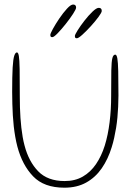

<svg xmlns="http://www.w3.org/2000/svg" viewBox="-20 -832 608 868"><path d="M271 16.5Q179 16.5 129.8 -34.8Q80.5 -86 58.5 -169.5Q53 -190.5 49 -213.5Q45 -236.5 42.2 -260.8Q39.5 -285 38 -310.5Q36.5 -336 35.8 -362.5Q35 -389 35 -416.5Q35 -488 37.2 -526.8Q39.5 -565.5 44.5 -580.2Q49.5 -595 56.5 -595Q62.5 -595 65.2 -579Q68 -563 68.8 -519.8Q69.5 -476.5 69.5 -394.5Q69.5 -370 70.2 -346Q71 -322 72.5 -299.2Q74 -276.5 76.5 -254.8Q79 -233 82.5 -212.8Q86 -192.5 91 -174Q110 -101.5 152.8 -57.5Q195.5 -13.5 272.5 -13.5Q319.5 -13.5 354.5 -33.8Q389.5 -54 414 -90Q438.5 -126 453.5 -173.5Q461 -197.5 466.5 -224.2Q472 -251 475.5 -279.5Q479 -308 480.8 -337.8Q482.5 -367.5 482.5 -398Q482.5 -472.5 483.2 -513Q484 -553.5 488 -569.2Q492 -585 501 -585Q507.5 -585 510.5 -568Q513.5 -551 514.5 -510.5Q515.5 -470 515.5 -400Q515.5 -374.5 514.2 -349.5Q513 -324.5 510.8 -300.5Q508.5 -276.5 504.8 -253.5Q501 -230.5 496.2 -208.8Q491.5 -187 485 -166.5Q468.5 -112.5 440 -71.2Q411.5 -30 369.8 -6.8Q328 16.5 271 16.5ZM216.5 -664Q211.5 -664 209.5 -666.2Q207.5 -668.5 207.5 -674.5Q207.5 -680 219.2 -701.5Q231 -723 248.2 -748.5Q265.5 -774 282.8 -792.8Q300 -811.5 310.5 -811.5Q317 -811.5 320.5 -808.2Q324 -805 324 -797.5Q324 -790.5 310.2 -769.2Q296.5 -748 277.2 -723.8Q258 -699.5 240.8 -681.8Q223.5 -664 216.5 -664ZM327.5 -659Q322.5 -659 320.5 -661.2Q318.5 -663.5 318.5 -669.5Q318.5 -675 331 -695Q343.5 -715 361.8 -738.5Q380 -762 398 -779.2Q416 -796.5 426.5 -796.5Q433 -796.5 436.5 -793.2Q440 -790 440 -782.5Q440 -775.5 425.5 -755.8Q411 -736 390.8 -713.8Q370.5 -691.5 352.5 -675.2Q334.5 -659 327.5 -659Z"/></svg>

Font: Gluten Thin
Style: Regular
Weight: 100
Designer: Tyler Finck
Foundry: Etcetera Type Company
Version: Version 1.300